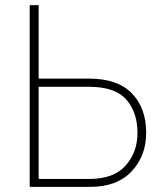

<svg xmlns="http://www.w3.org/2000/svg" viewBox="-20 -730 642 750"><path d="M96 0V-710H131V-423H328Q439 -423 495 -365.5Q551 -308 551 -211Q551 -121 494 -60.5Q437 0 332 0ZM131 -31H329Q424 -31 470.5 -83Q517 -135 517 -211Q517 -291 473.5 -341Q430 -391 327 -391H131Z"/></svg>

Font: Raleway-v4020 ExtraLight
Style: Regular
Weight: 275
Designer: Matt McInerney, Pablo Impallari, Rodrigo Fuenzalida
Foundry: Matt McInerney, Pablo Impallari, Rodrigo Fuenzalida
Version: Version 4.020;PS 004.020;hotconv 1.0.88;makeotf.lib2.5.64775